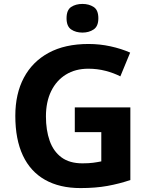

<svg xmlns="http://www.w3.org/2000/svg" viewBox="-20 -948 764 978"><path d="M361 -401H644V-31Q588 -12 527.5 -1Q467 10 390 10Q284 10 209.5 -32Q135 -74 96.5 -156Q58 -238 58 -358Q58 -470 101.5 -552Q145 -634 228 -679Q311 -724 431 -724Q488 -724 543 -712Q598 -700 643 -680L593 -559Q560 -576 518 -587Q476 -598 430 -598Q364 -598 315.5 -568Q267 -538 240.5 -483.5Q214 -429 214 -355Q214 -285 233 -231Q252 -177 293 -146.5Q334 -116 400 -116Q432 -116 454.5 -119Q477 -122 496 -126V-275H361ZM400 -928Q433 -928 457 -912.5Q481 -897 481 -855Q481 -814 457 -798Q433 -782 400 -782Q366 -782 342.5 -798Q319 -814 319 -855Q319 -897 342.5 -912.5Q366 -928 400 -928Z"/></svg>

Font: Noto Sans Kawi
Style: Bold
Weight: 700
Designer: Fadhl Haqq
Version: Version 1.000